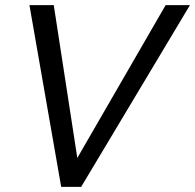

<svg xmlns="http://www.w3.org/2000/svg" viewBox="-20 -730 762 750"><path d="M95 -710H190L282 -113L627 -710H722L297 0H219Z"/></svg>

Font: Raleway Thin Medium
Style: Italic
Weight: 500
Italic angle: -12°
Version: Version 4.026